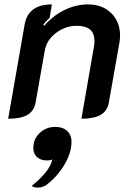

<svg xmlns="http://www.w3.org/2000/svg" viewBox="-20 -529 602 870"><path d="M92 -420Q109 -509 215 -509L205 -448Q189 -434 176 -417L181 -413Q220 -458 272 -483.5Q324 -509 379 -509Q444 -509 484 -469.5Q524 -430 524 -368Q524 -353 521 -335L473 -63Q466 -26 436 -8.5Q406 9 349 9L406 -320Q408 -329 408 -344Q408 -412 328 -412Q276 -412 233.5 -379.5Q191 -347 183 -300L141 -63Q134 -26 104.5 -8.5Q75 9 17 9ZM217 193Q209 198 192 198Q165 198 148 183Q131 168 131 141Q131 101 160 73.5Q189 46 231 46Q265 46 284.5 64.5Q304 83 304 112Q304 164 271.5 218Q239 272 189 310Q173 321 151 321Q132 321 124 313Q207 246 217 193Z"/></svg>

Font: K2D SemiBold
Style: Italic
Weight: 600
Italic angle: -10°
Designer: Katatrad Aksorn Co.,Ltd.
Foundry: Cadson Demak Co.,Ltd.
Version: Version 1.000; ttfautohint (v1.6)